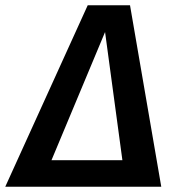

<svg xmlns="http://www.w3.org/2000/svg" viewBox="-63 -711 667 731"><path d="M432 -691H271L-43 0H551ZM337 -589 403 -101H133Z"/></svg>

Font: Fira Sans Medium
Style: Italic
Weight: 500
Italic angle: -8°
Designer: bBox Type GmbH & Carrois Corporate GbR & Edenspiekermann AG
Foundry: bBox Type GmbH & Carrois Corporate GbR & Edenspiekermann AG
Version: Version 4.301;PS 004.301;hotconv 1.0.88;makeotf.lib2.5.64775